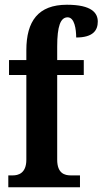

<svg xmlns="http://www.w3.org/2000/svg" viewBox="-20 -789 432 809"><path d="M15 0H317V-50H278C253 -50 221 -58 221 -116V-473H333V-536H221V-593C221 -679 235 -716 265 -716C294 -716 301 -666 301 -631C373 -631 392 -662 392 -698C392 -734 367 -769 262 -769C141 -769 91 -700 91 -577V-536H18V-473H91V-116C91 -58 56 -50 34 -50H15Z"/></svg>

Font: Noto Serif Devanagari ExtraCondensed
Style: Bold
Weight: 700
Width: 2
Designer: Universal Thirst, Indian Type Foundry and the Monotype Design Team
Foundry: Monotype Imaging Inc.
Version: Version 2.004